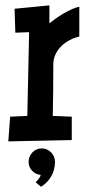

<svg xmlns="http://www.w3.org/2000/svg" viewBox="-20 -528 332 721"><path d="M277.8 -390.6Q259.3 -386.7 241.7 -377.4Q224.1 -368.2 210.4 -354.7Q196.8 -341.3 188.5 -324Q180.2 -306.6 180.2 -286.1Q180.2 -237.3 179.7 -189.5Q179.2 -141.6 178.2 -92.8L249.5 -89.8V-2L11.2 2.9L18.1 -89.8L82.5 -92.8L89.4 -407.2L37.6 -405.3L34.7 -495.1L165.5 -507.8V-440.4Q175.8 -448.7 189.5 -458.5Q203.1 -468.3 218.3 -477.1Q233.4 -485.8 248.8 -492.9Q264.2 -500 277.8 -502.9ZM186.5 79.6Q186.5 108.9 172.9 133.3Q159.2 157.7 134.3 173.3L113.8 156.7Q116.2 154.3 119.1 150.9Q122.1 147.5 125 143.8Q127.9 140.1 130.1 136.2Q132.3 132.3 132.8 128.9Q113.3 127 100.3 113Q87.4 99.1 87.4 79.6Q87.4 69.3 91.3 60.3Q95.2 51.3 101.8 44.2Q108.4 37.1 117.4 33.2Q126.5 29.3 136.7 29.3Q147 29.3 156 33.2Q165 37.1 171.9 44.2Q178.7 51.3 182.6 60.3Q186.5 69.3 186.5 79.6Z"/></svg>

Font: Maiden Orange
Style: Regular
Weight: 400
Designer: Astigmatic (AOETI)
Foundry: Astigmatic (AOETI)
Version: Version 1.001